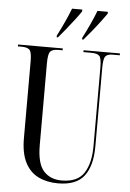

<svg xmlns="http://www.w3.org/2000/svg" viewBox="-62 -976 696 1031"><g transform="rotate(5 286.5 -460.5)"><path d="M290 10Q230 10 184 -12.5Q138 -35 112.5 -85Q87 -135 87 -216V-630Q87 -679 75 -691.5Q63 -704 32 -704H12V-714H253V-704H230Q199 -704 187 -691Q175 -678 175 -627V-186Q175 -87 211 -47Q247 -7 308 -7Q394 -7 428.5 -60.5Q463 -114 463 -206V-629Q463 -679 451.5 -691.5Q440 -704 408 -704H365V-714H561V-704H523Q495 -704 484 -691Q473 -678 473 -627V-206Q473 -100 430.5 -45Q388 10 290 10ZM215 -780Q235 -819 253 -858Q271 -897 284 -931H339V-921Q328 -904 307 -876.5Q286 -849 263.5 -821Q241 -793 222 -771H215ZM352 -780Q372 -819 390 -858Q408 -897 421 -931H477V-921Q465 -904 444.5 -876.5Q424 -849 401 -821Q378 -793 359 -771H352Z"/></g></svg>

Font: Noto Serif Display ExtraCondensed
Style: Regular
Weight: 400
Width: 2
Designer: Monotype Design Team
Foundry: Monotype Imaging Inc.
Version: Version 2.009